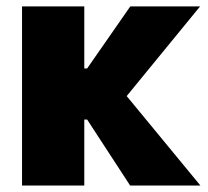

<svg xmlns="http://www.w3.org/2000/svg" viewBox="-20 -575 644 595"><path d="M250 -362.8H241.2V-555.2H48.3V0H241.2V-204.6H250L383.3 0H601.1L372.6 -277.3L600.1 -555.2H383.8Z"/></svg>

Font: Estedad Black
Style: Regular
Weight: 900
Designer: Amin Abedi
Version: Version 7.3